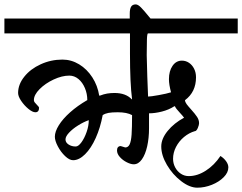

<svg xmlns="http://www.w3.org/2000/svg" viewBox="-38 -703 1122 890"><path d="M1064 -548.3H648.4Q644 -548.3 643.1 -521Q642.1 -493.7 642.1 -447.3Q642.1 -428.7 644.8 -347.4Q647.5 -266.1 648.4 -255.4Q660.6 -255.4 698.2 -262.2Q735.8 -269 753.9 -274.9H754.9Q745.1 -311 745.1 -335.9Q745.1 -373.5 761.7 -397.7Q778.3 -421.9 805.2 -421.9Q823.2 -421.9 838.1 -411.9Q853 -401.9 861.8 -384.3Q870.6 -366.7 870.6 -344.7Q870.6 -276.9 819.8 -238.8H819.3Q820.3 -229.5 827.1 -220.2Q834 -210.9 848.1 -195.3Q866.2 -175.3 875.5 -161.1Q884.8 -147 884.8 -131.8Q884.8 -124 879.2 -110.4Q873.5 -96.7 866.7 -95.2H865.7Q838.4 -87.4 814.9 -67.9Q791.5 -48.3 777.8 -21.7Q764.2 4.9 764.2 33.2Q764.2 54.2 773.9 72.8Q783.7 91.3 800.3 102.3Q816.9 113.3 836.9 113.3Q877 113.3 916.3 87.9Q955.6 62.5 983.9 20Q1000 30.3 1010.3 44.7Q1020.5 59.1 1020.5 72.8Q1020.5 96.7 999 118.4Q977.5 140.1 944.1 153.6Q910.6 167 876.5 167Q841.3 167 801.8 136.7Q762.2 106.4 735.8 61.5Q709.5 16.6 709.5 -23.9Q709.5 -59.6 739 -95.9Q768.6 -132.3 814.9 -157.2H815.4Q809.6 -165.5 795.4 -180.7Q786.1 -190.9 780.8 -197.5Q775.4 -204.1 772.9 -210.4H770Q744.1 -193.8 712.2 -185.8Q680.2 -177.7 652.8 -177.7V-108.4Q652.8 -63 644.3 -24.9Q635.7 13.2 619.6 35.9Q603.5 58.6 582 58.6Q568.4 58.6 549.8 49.3Q531.2 40 517.8 25.1Q504.4 10.3 504.4 -5.9Q504.4 -15.6 509 -20.8Q513.7 -25.9 521.5 -25.9Q523.9 -25.4 532.7 -22.5Q541.5 -19.5 542.5 -19.5Q556.2 -19.5 563 -33.9Q569.8 -48.3 572 -79.3Q574.2 -110.4 574.2 -169.4Q550.3 -182.6 507.8 -182.6Q480.5 -182.6 464.8 -179.7Q449.2 -176.8 438 -169.4Q427.2 -111.3 405.8 -63.5Q384.3 -15.6 356.4 12Q328.6 39.6 300.8 39.6Q283.7 39.6 263.7 20.5Q243.7 1.5 230 -24.7Q216.3 -50.8 216.3 -69.3Q216.3 -92.8 234.6 -122.3Q252.9 -151.9 287.1 -182.4Q321.3 -212.9 366.2 -238.8H366.7Q366.7 -268.1 355.7 -294.4Q344.7 -320.8 325.7 -336.7Q306.6 -352.5 283.2 -352.5Q249.5 -352.5 210.7 -334.5Q171.9 -316.4 145.5 -289.8Q119.1 -263.2 119.1 -238.8Q119.1 -233.4 122.8 -228.5Q126.5 -223.6 133.8 -216.3Q143.1 -207 143.1 -204.1Q143.1 -182.6 126 -182.6Q112.8 -182.6 93.8 -198.2Q74.7 -213.9 60.3 -235.1Q45.9 -256.3 45.9 -272Q45.9 -311.5 74.5 -347.4Q103 -383.3 150.6 -405Q198.2 -426.8 251.5 -426.8Q292.5 -426.8 328.9 -404.8Q365.2 -382.8 389.9 -344.5Q414.6 -306.2 421.9 -259.8H425.3Q442.9 -266.6 458.7 -269.3Q474.6 -272 492.7 -272Q544.9 -272 572.8 -242.7H574.2Q564.5 -317.9 564.5 -455.1V-548.3H-17.6V-617.2H563.5V-640.6Q563.5 -661.6 569.8 -672.1Q576.2 -682.6 591.3 -682.6Q601.6 -682.6 615.7 -668.2Q629.9 -653.8 651.9 -626.5Q652.3 -626 659.7 -617.2H1064ZM265.6 -56.6Q265.6 -42.5 279.8 -33.2Q293.9 -23.9 313 -23.9Q325.2 -23.9 339.4 -43.2Q353.5 -62.5 363.5 -91.1Q373.5 -119.6 373.5 -146Q348.6 -137.2 323.5 -121.3Q298.3 -105.5 282 -87.9Q265.6 -70.3 265.6 -56.6Z"/></svg>

Font: Dekko
Style: Regular
Weight: 400
Designer: Multiple
Foundry: Sorkin Type
Version: Version 2.001